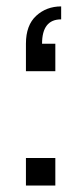

<svg xmlns="http://www.w3.org/2000/svg" viewBox="-20 -573 240 593"><path d="M60.1 -85H150.9V0H60.1ZM109.9 -438H150.9V-353H60.1V-438Q60.1 -495.1 91.8 -524.2Q123.5 -553.2 168.9 -553.2V-513.2Q109.9 -513.2 109.9 -438Z"/></svg>

Font: LT Superior
Style: Regular
Weight: 400
Designer: Daniel Lyons
Foundry: LyonsType
Version: Version 1.000